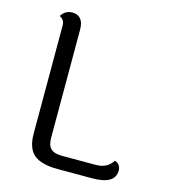

<svg xmlns="http://www.w3.org/2000/svg" viewBox="-109 -812 793 898"><g transform="rotate(15 288.0 -362.5)"><path d="M102 -131V-655Q102 -683 77 -694Q97 -725 130 -725Q186 -725 186 -656V-133Q186 -97 202.5 -81Q219 -65 257 -65H421Q476 -65 502 -107Q531 -97 531 -67Q531 0 421 0H252Q174 0 138 -30Q102 -60 102 -131Z"/></g></svg>

Font: Laila
Style: Regular
Weight: 400
Designer: Hitesh Malaviya
Foundry: Indian Type Foundry
Version: Version 1.302;PS 1.0;hotconv 1.0.78;makeotf.lib2.5.61930; tt